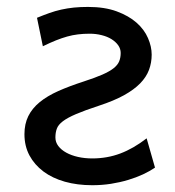

<svg xmlns="http://www.w3.org/2000/svg" viewBox="-20 -528 511 560"><path d="M87.9 -476.1Q106.9 -483.9 124 -490Q141.1 -496.1 158.7 -500Q176.3 -503.9 195.3 -505.9Q214.4 -507.8 236.8 -507.8Q285.2 -507.8 320.3 -494.9Q355.5 -481.9 378.2 -461.9Q400.9 -441.9 411.6 -417Q422.4 -392.1 422.4 -368.7Q422.4 -345.2 414.6 -324.2Q406.7 -303.2 388.9 -284.9Q371.1 -266.6 341.6 -250.2Q312 -233.9 268.6 -219.7Q227.1 -206.1 201.9 -195.3Q176.8 -184.6 163.3 -174.3Q149.9 -164.1 145.8 -152.8Q141.6 -141.6 141.6 -127Q141.6 -113.3 150.1 -102.1Q158.7 -90.8 173.3 -82.8Q188 -74.7 207.5 -70.3Q227.1 -65.9 249 -65.9Q292.5 -65.9 330.8 -80.3Q369.1 -94.7 407.7 -124.5L432.1 -39.1Q417 -28.8 397.2 -19.5Q377.4 -10.3 353.8 -3.2Q330.1 3.9 303.7 8.1Q277.3 12.2 249 12.2Q205.6 12.2 169.2 2Q132.8 -8.3 106.7 -27.8Q80.6 -47.4 65.9 -74.7Q51.3 -102.1 51.3 -136.7Q51.3 -166.5 62.5 -189.2Q73.7 -211.9 95.7 -230Q117.7 -248 150.1 -262.5Q182.6 -276.9 224.6 -290.5Q257.8 -301.3 278.8 -310.5Q299.8 -319.8 311.5 -329.1Q323.2 -338.4 327.6 -349.1Q332 -359.9 332 -373.5Q332 -385.7 324.7 -396Q317.4 -406.2 305.2 -413.8Q293 -421.4 276.4 -425.5Q259.8 -429.7 241.7 -429.7Q223.1 -429.7 207.3 -427.7Q191.4 -425.8 175.8 -421.4Q160.2 -417 143.1 -410.2Q126 -403.3 105 -393.1Z"/></svg>

Font: Andika Eur
Style: Regular
Weight: 400
Designer: Victor Gaultney, Annie Olsen, Julie Remington, Don Collingsworth, Eric Hays, Becca Hirsbrunner
Foundry: SIL International
Version: Version 5.000